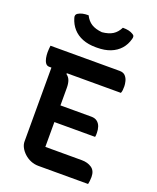

<svg xmlns="http://www.w3.org/2000/svg" viewBox="-170 -1049 940 1148"><g transform="rotate(20 300.0 -474.5)"><path d="M39 -700H479Q503 -700 515.5 -686.5Q528 -673 532.5 -654.5Q537 -636 537 -623Q537 -609 536 -598.5Q535 -588 531 -579H75Q60 -579 51.5 -591Q43 -603 39.5 -621Q36 -639 36 -658Q36 -668 37 -679Q38 -690 39 -700ZM170 -385H414Q437 -385 451.5 -373.5Q466 -362 472 -344Q478 -326 478 -306Q478 -301 478 -296Q478 -291 477.5 -287Q477 -283 476 -279H170ZM217 0Q191 0 168 -9.5Q145 -19 127 -35.5Q109 -52 99 -71Q89 -90 89 -109Q89 -158 89 -208Q89 -258 89 -308.5Q89 -359 89 -409Q89 -459 89 -507.5Q89 -556 89 -603H197L186 -574Q203 -562 210 -543Q217 -524 217 -496Q217 -450 217 -403Q217 -356 217 -308.5Q217 -261 217 -214Q217 -167 217 -121H449Q486 -121 512 -103.5Q538 -86 538 -46Q538 -33 536.5 -20.5Q535 -8 533 0ZM409 -949Q431 -949 446.5 -945.5Q462 -942 475 -934Q484 -929 485.5 -921.5Q487 -914 484 -905Q474 -867 450 -840Q426 -813 389.5 -798.5Q353 -784 304 -784H296Q248 -784 211.5 -798.5Q175 -813 151 -840Q127 -867 116 -905Q113 -914 115 -921.5Q117 -929 125 -934Q138 -942 153.5 -945.5Q169 -949 191 -949Q207 -917 232.5 -901Q258 -885 300 -881Q342 -885 367.5 -901Q393 -917 409 -949Z"/></g></svg>

Font: Recursive Monospace Casual SemiBold
Style: Regular
Weight: 600
Version: Version 1.047